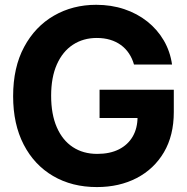

<svg xmlns="http://www.w3.org/2000/svg" viewBox="-20 -757 768 787"><path d="M377.3 9.8Q275.1 9.8 197.7 -35.5Q120.3 -80.8 77.1 -164.4Q33.8 -247.9 33.8 -362.7Q33.8 -480.9 79 -564.7Q124.1 -648.5 201.2 -692.9Q278.2 -737.3 374.4 -737.3Q436.1 -737.3 489.3 -719.5Q542.5 -701.7 583.9 -668.8Q625.3 -635.8 651.4 -591.1Q677.5 -546.3 685.2 -492.4H529.3Q522 -518 508.4 -538.2Q494.9 -558.4 475.4 -572.5Q456 -586.6 431.3 -594Q406.6 -601.4 376.8 -601.4Q321.4 -601.4 279.1 -573.8Q236.8 -546.2 213.2 -493.2Q189.6 -440.1 189.6 -364.5Q189.6 -288.4 212.9 -235.2Q236.1 -181.9 278.5 -154.1Q320.8 -126.2 378.5 -126.2Q430.5 -126.2 467.4 -144.8Q504.4 -163.5 524.1 -197.6Q543.8 -231.7 543.8 -278.1L575.2 -273.4H388.1V-389.1H692.4V-297.5Q692.4 -201.8 652 -133Q611.5 -64.2 540.3 -27.2Q469 9.8 377.3 9.8Z"/></svg>

Font: Inter Tight
Style: Regular
Weight: 400
Designer: Rasmus Andersson
Foundry: rsms
Version: Version 3.002